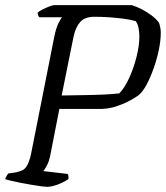

<svg xmlns="http://www.w3.org/2000/svg" viewBox="-28 -724 643 744"><path d="M154 0Q148 0 132.5 -2Q117 -4 96.5 -7.5Q76 -11 55 -15Q34 -19 17 -23Q0 -27 -8 -30Q-6 -36 -2 -43Q2 -50 5 -52L33 -56Q48 -59 59.5 -64.5Q71 -70 80 -88.5Q89 -107 96 -146L182 -580Q189 -615 198.5 -634Q208 -653 213 -657H124Q121 -661 119.5 -665.5Q118 -670 118 -675Q124 -681 137 -687.5Q150 -694 163 -699Q176 -704 182 -704H483Q502 -698 521.5 -688Q541 -678 559 -664.5Q577 -651 588 -636Q591 -628 593 -617.5Q595 -607 595 -598Q595 -567 587.5 -531Q580 -495 567.5 -459.5Q555 -424 540 -396Q525 -368 509 -355Q494 -344 471 -332Q448 -320 421.5 -311.5Q395 -303 368 -302H202L167 -123Q162 -98 153.5 -82.5Q145 -67 140 -61L234 -50Q236 -48 237 -42Q238 -36 237 -30Q218 -17 194.5 -8.5Q171 0 154 0ZM211 -354Q262 -355 301 -355.5Q340 -356 372 -357.5Q404 -359 434 -362Q455 -383 472.5 -421.5Q490 -460 501 -503.5Q512 -547 512 -582Q512 -599 509 -615Q506 -631 498 -642Q478 -648 451 -651.5Q424 -655 395 -657Q366 -659 338 -659Q301 -659 283 -639Q265 -619 257 -582Z"/></svg>

Font: Texturina 12pt ExtraLight
Style: Italic
Weight: 250
Italic angle: -11°
Designer: Guillermo Torres Carreño
Foundry: Omnibus-Type
Version: Version 1.002